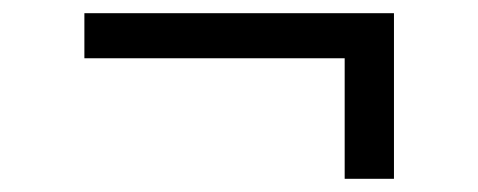

<svg xmlns="http://www.w3.org/2000/svg" viewBox="-20 -332 725 291"><path d="M502.4 -61V-243.7H107.9V-312H577.1V-61Z"/></svg>

Font: Gelasio SemiBold
Style: Regular
Weight: 600
Designer: Eben Sorkin
Foundry: Eben Sorkin
Version: Version 1.008